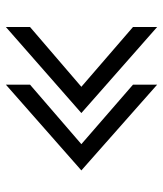

<svg xmlns="http://www.w3.org/2000/svg" viewBox="28 -544 541 636"><g transform="rotate(90 298.0 -225.5)"><path d="M69 -55 267 -225 69 -396V-476L354 -225L69 25ZM260 -55 457 -225 260 -396V-476L544 -225L260 25Z"/></g></svg>

Font: LINE Seed JP_TTF Regular
Style: Regular
Weight: 400
Designer: LINE & Fontrix & Fontworks
Version: Version 1.002